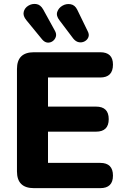

<svg xmlns="http://www.w3.org/2000/svg" viewBox="-20 -976 649 996"><path d="M156 0Q68 0 68 -87V-618Q68 -705 156 -705H500Q566 -705 566 -641Q566 -574 500 -574H229V-423H478Q544 -423 544 -358Q544 -293 478 -293H229V-131H500Q566 -131 566 -65Q566 0 500 0ZM360 -776 289 -870Q270 -894 277 -914.5Q284 -935 304 -946.5Q324 -958 346.5 -954Q369 -950 381 -925L435 -814Q444 -797 438.5 -783Q433 -769 419 -761.5Q405 -754 389 -757Q373 -760 360 -776ZM199 -771 117 -871Q98 -894 103 -914.5Q108 -935 127 -946.5Q146 -958 168 -955Q190 -952 204 -927L264 -818Q274 -801 270 -786.5Q266 -772 254 -763Q242 -754 227 -755Q212 -756 199 -771Z"/></svg>

Font: Chiron GoRound TC EB
Style: Regular
Weight: 700
Designer: Ryoko NISHIZUKA 西塚涼子 (kana, bopomofo & ideographs); Paul D. Hunt (Latin, Greek & Cyrillic); Sandoll Communications 산돌커뮤니
Foundry: Adobe
Version: Version 1.000;hotconv 1.1.1;makeotfexe 2.6.0